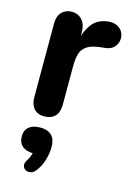

<svg xmlns="http://www.w3.org/2000/svg" viewBox="-119 -560 619 899"><g transform="rotate(15 191.0 -110.0)"><path d="M48 -65.8V-425.4Q48 -459.1 66.5 -478.8Q85 -498.4 113.4 -498.4Q146.5 -498.4 165.3 -476.6Q184.2 -454.8 184.2 -418.9V-363H173.4Q187.5 -424 215.1 -459.5Q242.6 -494.9 296.8 -498.8Q325.3 -500.4 345.2 -485.4Q365.1 -470.3 368.3 -444.1Q370.7 -418.6 355.3 -398.5Q340 -378.3 310.1 -375.1L290.1 -373.1Q245.4 -368.5 223.1 -353.7Q200.8 -339 193.4 -315Q186 -291 186 -250.1V-65.8Q186 -30.5 167.6 -11.1Q149.3 8.4 114.4 8.4Q83.3 8.4 65.6 -11.5Q48 -31.3 48 -65.8ZM92.6 226Q101.4 212.6 106.7 195.9Q112 179.3 112 165.7L115 189.1Q77.7 189.1 58.3 172.7Q38.8 156.3 38.8 125.8Q38.8 95.6 57.9 79.5Q76.9 63.5 112.4 63.5Q148.7 63.5 167.6 82Q186.5 100.6 186.5 136.8Q186.5 171 175.7 205Q164.9 238.9 144.1 263.7Q130.3 279.7 111.8 278.5Q93.2 277.3 86 261.8Q78.8 246.3 92.6 226Z"/></g></svg>

Font: SN Pro Thin
Style: Regular
Weight: 200
Designer: Tobias Whetton
Foundry: Supernotes
Version: Version 1.003;Glyphs 3.3 (3324)